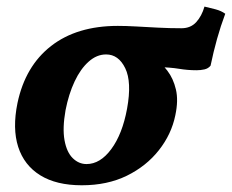

<svg xmlns="http://www.w3.org/2000/svg" viewBox="-20 -542 690 571"><path d="M223.2 9Q147.7 9 99.7 -20.7Q51.7 -50.5 34.1 -105.2Q16.5 -160 32 -235.6Q55.1 -345.4 131.9 -405.2Q208.7 -465 330.5 -465Q354.6 -465 385 -463.3Q415.3 -461.5 449.8 -459.8Q484.4 -458 519.7 -458Q547 -458 563.6 -476.2Q580.1 -494.4 588.1 -522.4Q603.8 -518.9 621 -514.3Q638.2 -509.7 649.9 -501.1Q636.3 -464.9 625.5 -426.3Q614.7 -387.7 606.2 -346.7Q599.2 -338.1 587.9 -335.6Q576.6 -333.1 564.5 -333.1Q538 -333.1 512.4 -337.4Q486.9 -341.7 445.3 -342.7L439.4 -369.1Q460.3 -354.6 477.8 -331.6Q495.4 -308.6 503.1 -276.1Q510.9 -243.6 501.4 -199.1Q489.9 -142.7 452.5 -95.3Q415.2 -47.9 357.2 -19.4Q299.2 9 223.2 9ZM237.3 -54.1Q278.1 -54.1 311 -98.7Q344 -143.3 357.9 -218.9Q372.4 -298.3 352.4 -339.2Q332.5 -380.1 295.5 -380.1Q267.6 -380.1 243.6 -358.6Q219.5 -337.2 201.9 -299.8Q184.3 -262.4 174.9 -214.2Q165.4 -160.7 171.9 -124.9Q178.4 -89.2 196.3 -71.7Q214.2 -54.1 237.3 -54.1Z"/></svg>

Font: Vollkorn
Style: Italic
Weight: 400
Italic angle: -11°
Designer: Friedrich Althausen
Foundry: Friedrich Althausen
Version: Version 5.001